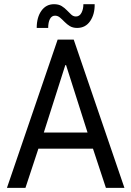

<svg xmlns="http://www.w3.org/2000/svg" viewBox="-20 -912 638 932"><path d="M13.7 0 259.8 -719.7H337.9L584 0H494.1L422.9 -215.8L412.1 -246.1L300.8 -595.7H296.9L185.5 -246.1L174.8 -215.8L103.5 0ZM134.8 -190.4V-268.6H462.9V-190.4ZM158.2 -776.4Q158.2 -827.6 180.9 -859.6Q203.6 -891.6 242.2 -891.6Q264.6 -891.6 279.3 -882.6Q293.9 -873.5 304.9 -861.8Q315.9 -850.1 325.9 -841.1Q335.9 -832 348.6 -832Q366.2 -832 375.5 -849.9Q384.8 -867.7 384.8 -891.6H439.5Q440.4 -842.8 417.7 -809.6Q395 -776.4 354.5 -776.4Q333.5 -776.4 318.8 -785.4Q304.2 -794.4 293 -806.2Q281.7 -817.9 271 -826.9Q260.3 -835.9 247.1 -835.9Q231 -835.9 222.4 -819.8Q213.9 -803.7 213.9 -776.4Z"/></svg>

Font: Reddit Sans Condensed
Style: Regular
Weight: 400
Designer: Stephen Hutchings
Foundry: Reddit
Version: Version 1.014